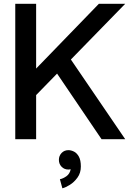

<svg xmlns="http://www.w3.org/2000/svg" viewBox="-20 -743 712 1025"><path d="M172.9 -235.4V0H61.5V-722.7H172.9V-377L507.8 -722.7H648.4L358.4 -425.3L648.4 0H522L284.7 -350.1ZM294.4 110.4Q294.4 88.9 308.8 73.7Q323.2 58.6 345.2 58.6Q359.4 58.6 374.8 66.2Q390.1 73.7 400.9 92.8Q411.6 111.8 411.6 146Q411.6 180.2 393.8 204.8Q376 229.5 352.8 243.9Q329.6 258.3 313 262.2L299.8 213.9Q316.9 210.4 334.7 197.8Q352.5 185.1 357.4 160.6Q351.6 162.1 345.2 162.1Q323.2 162.1 308.8 147.2Q294.4 132.3 294.4 110.4Z"/></svg>

Font: Giphurs Medium
Style: Regular
Weight: 500
Version: Version 0.920; ttfautohint (v1.8.4.7-5d5b)